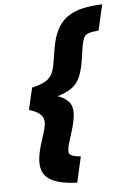

<svg xmlns="http://www.w3.org/2000/svg" viewBox="-60 -803 620 979"><g transform="rotate(-5 250.5 -313.5)"><path d="M301 -172Q299 -161 294.5 -146Q290 -131 285 -115Q280 -99 275 -83Q270 -67 267 -55Q264 -40 264 -30Q264 -20 270 -13.5Q276 -7 289 -3.5Q302 0 325 2L295 134Q184 130 141 91Q98 52 118 -38Q121 -53 126 -70Q131 -87 136.5 -103.5Q142 -120 146.5 -135Q151 -150 153 -159Q157 -176 156.5 -190.5Q156 -205 148.5 -217Q141 -229 125 -239Q109 -249 82 -257L108 -369Q138 -376 158.5 -384.5Q179 -393 191.5 -404Q204 -415 211 -428.5Q218 -442 222 -459Q225 -469 227.5 -485Q230 -501 233 -519Q236 -537 239 -554.5Q242 -572 245 -586Q256 -634 276.5 -667Q297 -700 328.5 -720Q360 -740 402.5 -749.5Q445 -759 501 -761L471 -629Q448 -627 433 -624Q418 -621 409 -615.5Q400 -610 395.5 -600.5Q391 -591 387 -576Q384 -564 381.5 -546.5Q379 -529 376 -510.5Q373 -492 370.5 -475.5Q368 -459 365 -448Q358 -418 347.5 -396.5Q337 -375 322 -360Q307 -345 285.5 -334Q264 -323 234 -314Q285 -296 300 -264Q315 -232 301 -172Z"/></g></svg>

Font: Panefresco 999wt
Style: Italic
Weight: 900
Version: Version 1.001